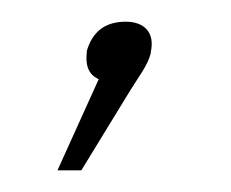

<svg xmlns="http://www.w3.org/2000/svg" viewBox="-20 -66 213 177"><path d="M60 -19V-18C59 -8 60 2 71 7L33 91H55L96 24C108 4 116 -5 119 -17V-18C123 -36 113 -46 96 -46C76 -46 65 -36 60 -19Z"/></svg>

Font: LT Wave Text Thin Italic
Style: Regular
Weight: 100
Designer: Daniel Lyons
Version: Version 2.5 (Glyphs App)